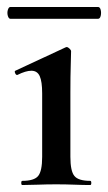

<svg xmlns="http://www.w3.org/2000/svg" viewBox="-20 -531 310 551"><path d="M44 0Q41 0 41 -6Q41 -12 44 -12Q78 -12 89.5 -26Q101 -40 101 -81V-263Q101 -297 94 -312.5Q87 -328 70 -328Q62 -328 52 -325Q42 -322 30 -316Q26 -315 23.5 -321Q21 -327 24 -328L168 -395Q170 -396 171 -396Q175 -396 179.5 -391.5Q184 -387 184 -384Q184 -373 183 -344Q182 -315 182 -264V-81Q182 -40 193.5 -26Q205 -12 239 -12Q242 -12 242 -6Q242 0 239 0Q219 0 194 -1Q169 -2 141 -2Q114 -2 88.5 -1Q63 0 44 0ZM10 -477Q5 -477 2.5 -485.5Q0 -494 2.5 -502.5Q5 -511 10 -511H261Q267 -511 269 -502.5Q271 -494 269 -485.5Q267 -477 261 -477Z"/></svg>

Font: Cormorant SemiBold
Style: Regular
Weight: 600
Designer: Christian Thalmann (Catharsis Fonts)
Foundry: Catharsis Fonts
Version: Version 4.000